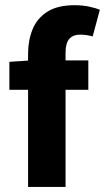

<svg xmlns="http://www.w3.org/2000/svg" viewBox="-20 -733 412 753"><path d="M90.1 0V-521.8Q90.1 -574.6 107.7 -617.9Q125.4 -661.2 165.5 -686.9Q205.7 -712.6 272.6 -712.6Q304.1 -712.6 329.9 -706.9Q355.8 -701.3 371.6 -694.9L343.5 -590.2Q318.2 -597.2 293.7 -597.2Q266.9 -597.2 252 -580.8Q237.1 -564.4 237.1 -526.1V0ZM16.8 -380.8V-490.5L100 -496.1H326.4V-380.8Z"/></svg>

Font: Source Sans 3 VF
Style: Regular
Weight: 200
Designer: Paul D. Hunt
Foundry: Adobe
Version: Version 3.046;hotconv 1.0.118;makeotfexe 2.5.65603